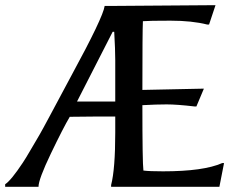

<svg xmlns="http://www.w3.org/2000/svg" viewBox="-30 -723 915 743"><path d="M772 -628Q713 -643 629.5 -643Q546 -643 523 -641Q521 -603 521 -375L759 -380L730 -311H723Q655 -319 615 -319Q575 -319 521 -316Q521 -93 525 -63Q548 -60 601 -60Q758 -60 830 -92H837L819 0H400V-7Q416 -69 416 -210V-272H338Q282 -272 240 -271Q215 -229 167 -129Q119 -29 119 0H-10V-10Q13 -25 58 -93Q70 -111 85 -137Q100 -163 111.5 -182Q123 -201 138.5 -229.5Q154 -258 162 -273Q194 -333 246 -430Q369 -656 375 -700H400L804 -703L779 -628ZM416 -490Q416 -530 412 -600H406L268 -330H416Z"/></svg>

Font: Asul
Style: Regular
Weight: 400
Designer: Mariela Monsalve
Foundry: Mariela Monsalve
Version: Version 1.002